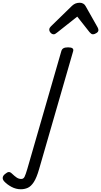

<svg xmlns="http://www.w3.org/2000/svg" viewBox="-288 -860 737 1399"><path d="M-136 519Q-172 519 -204.5 501.5Q-237 484 -258 461Q-270 447 -268 433Q-266 419 -250 407Q-235 394 -224 393.5Q-213 393 -201 405Q-181 424 -166 434Q-151 444 -133 444Q-117 444 -109 428Q-101 412 -89 371L159 -488Q163 -502 174.5 -508.5Q186 -515 208 -515Q231 -515 240 -508Q249 -501 245 -487L-3 372Q-21 435 -41.5 466.5Q-62 498 -85.5 508.5Q-109 519 -136 519ZM104 -610Q91 -610 81 -621Q71 -632 71 -644Q71 -652 75 -658Q79 -664 83 -668L237 -818Q250 -830 263.5 -835Q277 -840 294 -840Q307 -840 318.5 -833.5Q330 -827 336 -815L423 -661Q427 -654 428 -649Q429 -644 429 -640Q429 -628 414.5 -619Q400 -610 390 -610Q381 -610 375.5 -615Q370 -620 364 -626L275 -739L131 -625Q125 -621 118 -615.5Q111 -610 104 -610Z"/></svg>

Font: Playwrite AU QLD
Style: Regular
Weight: 400
Designer: Veronika Burian, José Scaglione
Foundry: TypeTogether
Version: Version 1.002